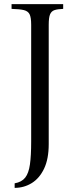

<svg xmlns="http://www.w3.org/2000/svg" viewBox="-20 -685 388 930"><path d="M51 225V203Q85 197 102 175.5Q119 154 125 111.5Q131 69 131 0V-565Q131 -600 123.5 -615.5Q116 -631 96 -636Q76 -641 36 -642V-665H286V-642Q259 -641 244 -636Q229 -631 222.5 -615.5Q216 -600 216 -565V13Q216 85 193.5 132Q171 179 133.5 202Q96 225 51 225Z"/></svg>

Font: Bona Nova
Style: Regular
Weight: 400
Designer: Mateusz Machalski
Foundry: Capitalics
Version: Version 4.001; ttfautohint (v1.8.3)